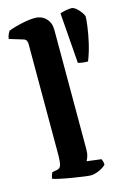

<svg xmlns="http://www.w3.org/2000/svg" viewBox="-121 -861 629 922"><g transform="rotate(-15 193.0 -400.0)"><path d="M214 0Q204 0 178.5 -3.5Q153 -7 122.5 -12Q92 -17 66.5 -22.5Q41 -28 29 -32Q29 -40 32 -49Q35 -58 38 -63L60 -67Q77 -69 82 -85Q87 -101 87 -146V-688Q87 -696 83.5 -703.5Q80 -711 70 -714L1 -735Q3 -749 7.5 -758.5Q12 -768 15 -772Q26 -777 49 -783.5Q72 -790 99 -795Q126 -800 146 -800Q181 -800 202.5 -778Q224 -756 224 -721V-127Q224 -106 219 -91.5Q214 -77 210 -71L282 -62Q284 -58 286.5 -50Q289 -42 289 -33Q283 -26 269.5 -18Q256 -10 241 -5Q226 0 214 0ZM341 -532Q324 -532 312 -534Q300 -536 292 -538L273 -789Q280 -793 299 -796.5Q318 -800 328 -800Q341 -800 354 -788.5Q367 -777 376.5 -763Q386 -749 386 -742Q386 -730 381.5 -695Q377 -660 367 -616Q357 -572 341 -532Z"/></g></svg>

Font: Texturina 12pt
Style: Bold
Weight: 700
Designer: Guillermo Torres Carreño
Foundry: Omnibus-Type
Version: Version 1.002